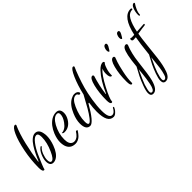

<svg xmlns="http://www.w3.org/2000/svg" viewBox="-32 -1294 2196 2196"><g transform="rotate(-45 1065.5 -196.0)"><path d="M152.8 -73.6Q152.8 -25.6 178.4 -25.6Q211.2 -25.6 250.4 -113.6Q296 -214.4 296 -302.4Q296 -362.4 264.8 -362.4Q233.6 -362.4 194.8 -311.6Q156 -260.8 127.2 -197.6Q98.4 -134.4 78 -83.6Q57.6 -32.8 57.6 -27.2Q57.6 -15.2 45.6 -15.2Q21.6 -15.2 21.6 -79.2Q21.6 -206.4 47.2 -334.8Q72.8 -463.2 108 -540.4Q143.2 -617.6 173.6 -617.6Q186.4 -617.6 186.4 -604.8Q144 -511.2 113.2 -380Q82.4 -248.8 67.2 -131.2H72.8Q109.6 -224.8 156.8 -299.2Q183.2 -340.8 213.2 -365.2Q243.2 -389.6 271.2 -389.6Q328 -389.6 341.6 -316Q346.4 -294.4 346.4 -270.4Q346.4 -211.2 320.8 -141.6Q284.8 -42.4 226.4 -11.2Q206.4 0 184.8 0Q130.4 0 130.4 -72Q130.4 -110.4 151.6 -160.4Q172.8 -210.4 207.2 -234.4Q214.4 -238.4 219.2 -231.2Q220 -227.2 218.4 -225.6Q188 -201.6 170.4 -155.2Q152.8 -108.8 152.8 -73.6Z M610.4 -388Q671.2 -388 671.2 -316.8Q671.2 -276 644 -231.2Q597.6 -156.8 520.8 -156.8Q508.8 -156.8 500.8 -160.8Q492.8 -164.8 488.8 -172.8Q545.6 -172.8 592.8 -238.4Q631.2 -291.2 631.2 -335.2Q631.2 -368 604.8 -368Q552 -368 506.4 -285.6Q457.6 -196 457.6 -101.6Q457.6 -21.6 503.2 -5.6Q512 -2.4 525.6 -2.4Q539.2 -2.4 554.4 -9.2Q569.6 -16 580 -25.6Q600.8 -44.8 614.4 -68Q617.6 -74.4 626.4 -74.4Q640.8 -74.4 640 -69.6Q637.6 -60.8 622 -40Q606.4 -19.2 593.2 -6.8Q580 5.6 558.8 15.6Q537.6 25.6 516 25.6Q431.2 25.6 408 -54.4Q400.8 -81.6 400.8 -110.4Q400.8 -164 425.6 -227.2Q464.8 -323.2 533.6 -365.6Q571.2 -388 610.4 -388Z M779.2 0Q712 0 712 -103.2Q712 -163.2 742.4 -235.2Q784 -336 852 -372Q881.6 -388 905.6 -388Q929.6 -388 942.4 -379.6Q955.2 -371.2 959.2 -362.4L963.2 -353.6Q960.8 -340 948.8 -340Q936.8 -340 931.6 -353.2Q926.4 -366.4 907.2 -366.4Q855.2 -366.4 814.4 -274.4Q767.2 -170.4 767.2 -77.6Q767.2 -28.8 787.2 -28.8Q803.2 -28.8 834 -68.4Q864.8 -108 897.6 -164.8Q942.4 -243.2 976.8 -308Q1005.6 -432.8 1046.8 -526Q1088 -619.2 1115.2 -619.2Q1128.8 -619.2 1128.8 -605.6Q1109.6 -564 1083.6 -492Q1057.6 -420 1039.6 -354.8Q1021.6 -289.6 1006.8 -199.2Q992 -108.8 992 -28.8Q992 90.4 1044 90.4Q1064 90.4 1081.2 73.2Q1098.4 56 1105.6 39.2Q1109.6 30.4 1120 34.4Q1124 36 1123.2 39.2Q1118.4 49.6 1111.2 63.2Q1104 76.8 1082.8 96.8Q1061.6 116.8 1040 116.8Q944.8 116.8 944.8 -62.4Q944.8 -125.6 956 -197.6H945.6Q832.8 0 779.2 0Z M1356 -229.6Q1325.6 -229.6 1325.6 -296Q1325.6 -333.6 1340 -366.4Q1285.6 -319.2 1218.4 -190.8Q1151.2 -62.4 1151.2 -23.2Q1151.2 -13.6 1138.4 -13.6Q1115.2 -13.6 1115.2 -76.8Q1115.2 -196 1139.2 -292.8Q1163.2 -389.6 1197.6 -389.6Q1212.8 -389.6 1212.8 -372Q1176 -255.2 1160 -132.8H1165.6Q1230.4 -282.4 1308.8 -366.4Q1353.6 -414.4 1390.4 -414.4Q1398.4 -414.4 1403.6 -409.6Q1408.8 -404.8 1408.8 -397.6Q1403.2 -392 1395.2 -380.8Q1387.2 -369.6 1373.6 -327.6Q1360 -285.6 1360 -236Q1360 -229.6 1356 -229.6Z M1428.8 -68Q1428.8 -186.4 1453.2 -279.2Q1477.6 -372 1515.2 -372Q1533.6 -372 1533.6 -352Q1525.6 -331.2 1513.6 -296.8Q1501.6 -262.4 1482 -172.4Q1462.4 -82.4 1462.4 -12Q1462.4 -0.8 1450.4 -0.8Q1428.8 -0.8 1428.8 -68ZM1536 -447.2Q1519.2 -447.2 1519.2 -479.2Q1519.2 -498.4 1529.6 -519.6Q1540 -540.8 1559.2 -540.8Q1575.2 -540.8 1575.2 -522.4Q1575.2 -504 1545.6 -460.8Z M1549.6 250.4Q1508.8 250.4 1508.8 201.6Q1508.8 167.2 1532.4 103.2Q1556 39.2 1578.4 -5.6Q1608 -62.4 1632 -105.6Q1650.4 -303.2 1684 -351.2Q1699.2 -372 1719.2 -372Q1737.6 -372 1737.6 -352Q1697.6 -256 1683.2 -127.2Q1662.4 60.8 1644.8 128Q1612 250.4 1549.6 250.4ZM1550.4 227.2Q1583.2 227.2 1600 142.4Q1614.4 68.8 1620.4 4.8Q1626.4 -59.2 1627.2 -65.6Q1566.4 64 1552.8 104.8Q1531.2 172.8 1531.2 200Q1531.2 227.2 1550.4 227.2ZM1740.8 -447.2Q1724 -447.2 1724 -479.2Q1724 -498.4 1734 -519.6Q1744 -540.8 1763.2 -540.8Q1780 -540.8 1780 -522.4Q1780 -512.8 1770.4 -494Q1760.8 -475.2 1751.2 -460.8Z M1750.4 250.4Q1709.6 250.4 1709.6 201.6Q1709.6 167.2 1731.2 107.2Q1752.8 47.2 1774.4 3.2Q1813.6 -73.6 1830.4 -102.4Q1848.8 -274.4 1863.2 -348.8Q1844 -346.4 1824.8 -346.4Q1805.6 -346.4 1801.6 -366.4Q1801.6 -382.4 1811.2 -384.8Q1814.4 -380 1834.4 -380Q1854.4 -380 1870.4 -381.6Q1922.4 -620.8 2048 -620.8Q2064 -620.8 2063.2 -608.8Q2062.4 -600.8 2057.6 -600.8Q2003.2 -600.8 1970.4 -544Q1937.6 -487.2 1917.6 -384.8Q2012.8 -392 2033.6 -392Q2040.8 -392 2039.6 -382.4Q2038.4 -372.8 2023.2 -372.8Q2008 -372.8 1912 -356.8Q1901.6 -297.6 1890 -184.8Q1878.4 -72 1871.2 -12.8Q1864 46.4 1854.4 91.2Q1844.8 136 1831.2 173.6Q1803.2 250.4 1750.4 250.4ZM1751.2 227.2Q1776 227.2 1788.8 185.6Q1803.2 140 1809.6 90.4Q1819.2 16 1826.4 -62.4Q1766.4 64.8 1753.6 105.6Q1732 174.4 1732 200.8Q1732 227.2 1751.2 227.2ZM2072 -492Q2062.4 -492 2061.6 -508Q2061.6 -558.4 2078.8 -600.8Q2096 -643.2 2121.6 -643.2Q2131.2 -643.2 2131.2 -631.2Q2125.6 -622.4 2120.8 -615.2Q2116 -608 2110.8 -598.4Q2105.6 -588.8 2100 -576.8Q2094.4 -564.8 2089.6 -552.8Q2079.2 -526.4 2079.2 -501.6Q2079.2 -492 2072 -492Z"/></g></svg>

Font: Euphoria Script
Style: Regular
Weight: 400
Designer: Sabrina Mariela Lopez
Foundry: Sabrina Mariela Lopez
Version: Version 1.002